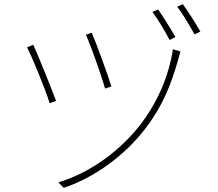

<svg xmlns="http://www.w3.org/2000/svg" viewBox="-20 -860 1040 917"><path d="M418 -704 390 -694C411 -651 468 -488 482 -437L512 -447C498 -495 438 -659 418 -704ZM842 -614 806 -625C786 -495 731 -369 649 -263C550 -136 408 -34 259 11L284 37C425 -9 574 -114 675 -247C758 -355 799 -461 832 -579C834 -588 839 -606 842 -614ZM139 -646 109 -634C128 -600 200 -427 217 -367L248 -378C224 -442 161 -598 139 -646ZM735 -815 708 -803C732 -771 770 -709 790 -669L818 -683C796 -722 757 -784 735 -815ZM853 -840 826 -828C852 -796 886 -737 909 -696L937 -709C914 -750 876 -809 853 -840Z"/></svg>

Font: Harano Aji Gothic ExtraLight
Style: Regular
Weight: 250
Foundry: Masamichi Hosoda
Version: HaranoAjiGothic-ExtraLight version 20230610;ttx 4.39.4